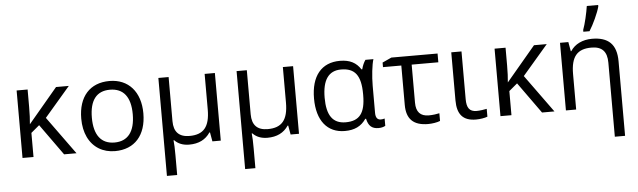

<svg xmlns="http://www.w3.org/2000/svg" viewBox="-58 -1040 5031 1514"><g transform="rotate(-5 2457.5 -283.0)"><path d="M397.9 -534.2H499L296.9 -298.8L513.2 0H415L238.8 -246.1L172.9 -190.9V0H85.9V-534.2H172.9V-396C172.9 -341.8 170.9 -296.4 167 -259.8Z M1065.9 -268.1C1065.9 -93.8 972.7 9.8 817.9 9.8C722.2 9.8 645 -36.6 604.5 -120.6C584.5 -162.6 574.2 -211.9 574.2 -268.1C574.2 -442.4 666.5 -544.9 821.3 -544.9C971.2 -544.9 1065.9 -438 1065.9 -268.1ZM658.2 -268.1C658.2 -131.3 713.9 -58.1 819.8 -58.1C925.8 -58.1 981.9 -130.9 981.9 -268.1C981.9 -404.3 926.3 -476.1 818.8 -476.1C712.9 -476.1 658.2 -406.2 658.2 -268.1Z M1208 -535.2H1289.1V-186C1289.1 -100.6 1330.6 -58.1 1413.1 -58.1C1524.4 -58.1 1574.2 -115.7 1574.2 -253.9V-535.2H1655.3V0H1588.9L1576.2 -71.8H1571.3C1535.2 -17.6 1480 9.8 1405.3 9.8C1356.4 9.8 1317.9 -5.4 1289.1 -35.2H1284.2C1287.6 -7.8 1289.1 31.7 1289.1 84V240.2H1208Z M1827.1 -535.2H1908.2V-186C1908.2 -100.6 1949.7 -58.1 2032.2 -58.1C2143.6 -58.1 2193.4 -115.7 2193.4 -253.9V-535.2H2274.4V0H2208L2195.3 -71.8H2190.4C2154.3 -17.6 2099.1 9.8 2024.4 9.8C1975.6 9.8 1937 -5.4 1908.2 -35.2H1903.3C1906.7 -7.8 1908.2 31.7 1908.2 84V240.2H1827.1Z M2815.4 -462.9C2823.2 -492.7 2834 -517.1 2847.2 -535.2H2910.2C2896.5 -492.2 2886.2 -401.9 2886.2 -326.2V-111.8C2886.2 -74.7 2899.9 -56.2 2927.2 -56.2C2936.5 -56.2 2946.8 -57.6 2957.5 -61V-2.9C2942.4 5.4 2924.3 9.8 2903.3 9.8C2850.6 9.8 2823.2 -15.6 2811.5 -71.8H2805.2C2766.6 -15.6 2713.9 9.8 2637.2 9.8C2498 9.8 2416.5 -91.8 2416.5 -266.1C2416.5 -444.3 2499 -544.9 2645.5 -544.9C2724.1 -544.9 2774.4 -517.6 2809.6 -462.9ZM2805.2 -267.1C2805.2 -416 2758.3 -476.1 2648.4 -476.1C2549.8 -476.1 2500.5 -405.8 2500.5 -265.1C2500.5 -127 2546.4 -58.1 2649.4 -58.1C2759.3 -58.1 2805.2 -117.7 2805.2 -259.8Z M2980 -502 3052.2 -535.2H3418V-465.8H3207V-164.1C3207 -91.3 3240.2 -55.2 3307.1 -55.2C3337.9 -55.2 3373.5 -60.5 3391.1 -64.9V-3.9C3368.2 5.9 3327.6 12.2 3296.4 12.2C3178.7 12.2 3125 -43 3125 -153.8V-465.8H2980Z M3526.4 -535.2H3607.4V-157.2C3607.4 -89.4 3628.9 -57.1 3685.5 -57.1C3709.5 -57.1 3748.5 -62.5 3766.1 -66.9V-4.9C3746.1 3.4 3708 9.8 3675.3 9.8C3571.3 9.8 3526.4 -44.9 3526.4 -154.8Z M4181.2 -534.2H4282.2L4080.1 -298.8L4296.4 0H4198.2L4022 -246.1L3956.1 -190.9V0H3869.1V-534.2H3956.1V-396C3956.1 -341.8 3954.1 -296.4 3950.2 -259.8Z M4578.1 -606V-620.1C4595.7 -667 4615.2 -752.9 4623 -806.2H4712.9V-794.9C4701.2 -746.6 4658.7 -655.3 4627 -606ZM4834.5 240.2H4753.4V-346.2C4753.4 -433.6 4714.8 -476.1 4630.4 -476.1C4518.6 -476.1 4468.3 -419.9 4468.3 -280.8V0H4387.2V-535.2H4453.1L4466.3 -461.9H4470.2C4503.4 -514.6 4566.4 -544.9 4640.1 -544.9C4769 -544.9 4834.5 -485.8 4834.5 -349.1Z"/></g></svg>

Font: OpenSansEmoji
Style: Regular
Weight: 400
Foundry: MorbZ
Version: Version 1.000;PS 001.000;hotconv 1.0.70;makeotf.lib2.5.58329